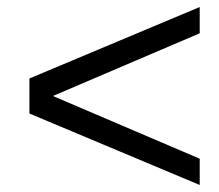

<svg xmlns="http://www.w3.org/2000/svg" viewBox="-20 -603 624 548"><path d="M64 -279V-379L550 -583V-508L131 -329L550 -150V-75Z"/></svg>

Font: Libra Sans Modern
Style: Italic
Weight: 400
Italic angle: -12°
Foundry: Stefan Peev, Context Ltd
Version: Version 1.000